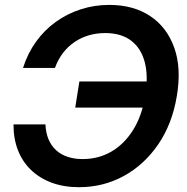

<svg xmlns="http://www.w3.org/2000/svg" viewBox="-20 -759 769 790"><path d="M305.2 11.2Q242.7 11.2 192.6 -7.3Q142.6 -25.9 107.2 -60.1Q71.8 -94.2 53.5 -141.8Q35.2 -189.5 35.6 -247.1H167Q168.5 -212.4 179.7 -185.8Q190.9 -159.2 210.7 -141.1Q230.5 -123 258.1 -113.8Q285.6 -104.5 320.3 -104.5Q385.7 -104.5 439 -135.7Q492.2 -167 528.1 -224.9Q564 -282.7 577.1 -363.3Q590.8 -443.8 575.9 -502Q561 -560.1 519.8 -591.6Q478.5 -623 412.6 -623Q377.9 -623 345.9 -613.8Q314 -604.5 287.1 -586.4Q260.3 -568.4 239.5 -541.5Q218.8 -514.6 206.1 -479.5H74.7Q93.8 -539.6 128.2 -587.4Q162.6 -635.3 209.5 -668.9Q256.3 -702.6 312.3 -720.7Q368.2 -738.8 429.7 -738.8Q528.8 -738.8 597.9 -692.9Q667 -647 697 -562.7Q727.1 -478.5 707.5 -363.3Q688.5 -249 630.9 -164.8Q573.2 -80.6 489 -34.7Q404.8 11.2 305.2 11.2ZM289.6 -316.4 306.6 -423.8H612.8L595.2 -316.4Z"/></svg>

Font: Inter 28pt SemiBold
Style: Italic
Weight: 600
Italic angle: -9.3988°
Designer: Rasmus Andersson
Foundry: rsms
Version: Version 4.001;git-66647c0bb